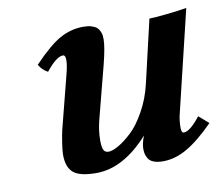

<svg xmlns="http://www.w3.org/2000/svg" viewBox="-58 -515 689 595"><g transform="rotate(-10 286.0 -218.0)"><path d="M279.8 -314.9 237.8 -152.8Q229 -119.1 229 -87.9Q229 -67.4 233.2 -58.1Q237.3 -48.8 249 -48.8Q261.2 -48.8 280.8 -60.1Q300.3 -71.3 323 -92.5Q345.7 -113.8 366.9 -151.9Q388.2 -189.9 398.9 -235.8L444.8 -433.1Q459.5 -433.1 499.5 -437.3Q539.6 -441.4 563 -445.8L485.8 -125Q481 -106 481 -83Q481 -66.9 488.8 -66.9Q508.3 -66.9 541 -108.9L571.8 -82Q524.4 -34.2 486.3 -12.2Q448.2 9.8 410.2 9.8Q392.1 9.8 380.4 5.1Q368.7 0.5 363.8 -8.1Q358.9 -16.6 357.4 -23.4Q356 -30.3 356 -39.1Q356 -55.7 365.2 -79.1Q285.6 9.8 200.2 9.8Q148.4 9.8 128.2 -7.3Q107.9 -24.4 107.9 -64Q107.9 -76.7 111.8 -101.8Q115.7 -127 119.1 -141.1L162.1 -309.1Q168.9 -335.9 168.9 -351.1Q168.9 -367.2 161.1 -367.2Q140.1 -367.2 106.9 -325.2Q89.4 -334.5 79.1 -352.1Q129.9 -405.3 164.6 -424.6Q199.2 -443.8 238.8 -443.8Q253.4 -443.8 264.2 -440.4Q274.9 -437 280.5 -432.1Q286.1 -427.2 289.3 -419.9Q292.5 -412.6 293.2 -407.2Q293.9 -401.9 293.9 -395Q293.9 -369.6 279.8 -314.9Z"/></g></svg>

Font: Linux Libertine G
Style: Bold Italic
Weight: 700
Italic angle: -11.5°
Designer: Philipp H. Poll
Foundry: Philipp H. Poll
Version: Version 4.1.0